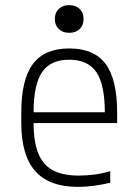

<svg xmlns="http://www.w3.org/2000/svg" viewBox="-20 -719 540 749"><path d="M284 10Q172 10 117.5 -51.5Q63 -113 63 -240V-280Q63 -409 108.5 -469.5Q154 -530 250 -530Q347 -530 392 -469.5Q437 -409 437 -280V-239H87V-281H403L389 -265V-279Q389 -389 356 -437.5Q323 -486 250 -486Q177 -486 144 -437.5Q111 -389 111 -279V-241Q111 -167 129 -121.5Q147 -76 186 -55Q225 -34 287 -34Q317 -34 348 -38Q379 -42 410 -51V-6Q381 1 348 5.5Q315 10 284 10ZM250 -591Q225 -591 209.5 -605.5Q194 -620 194 -645Q194 -670 209.5 -684.5Q225 -699 250 -699Q275 -699 290.5 -684.5Q306 -670 306 -645Q306 -620 290.5 -605.5Q275 -591 250 -591Z"/></svg>

Font: M PLUS Code Latin Light
Style: Regular
Weight: 300
Designer: Coji Morishita
Foundry: UNDERFOREST DESIGN
Version: Version 1.002; ttfautohint (v1.8.3)